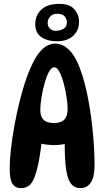

<svg xmlns="http://www.w3.org/2000/svg" viewBox="-20 -964 538 991"><path d="M87 7Q59 7 44.5 -15Q30 -37 30 -95Q30 -136 36.5 -194.5Q43 -253 55 -319Q67 -385 83.5 -450Q100 -515 120 -570Q144 -634 167 -670.5Q190 -707 214.5 -723Q239 -739 265 -739Q306 -739 341.5 -701.5Q377 -664 405 -575Q425 -512 439 -431.5Q453 -351 460.5 -267.5Q468 -184 468 -111Q468 -50 448.5 -21.5Q429 7 394 7Q361 7 342.5 -21.5Q324 -50 318 -116Q314 -163 314 -213Q314 -263 318 -309L346 -232Q322 -220 287 -216.5Q252 -213 214 -218.5Q176 -224 144 -239L197 -307Q198 -255 192 -207Q186 -159 178 -119Q169 -78 158.5 -50Q148 -22 131.5 -7.5Q115 7 87 7ZM258 -329Q295 -329 312 -347Q329 -365 329 -402Q329 -428 323.5 -464Q318 -500 308.5 -535Q299 -570 286.5 -593.5Q274 -617 260 -617Q246 -617 233 -593.5Q220 -570 210 -534Q200 -498 194 -460.5Q188 -423 188 -395Q188 -362 205 -345.5Q222 -329 258 -329ZM274 -751Q225 -751 193.5 -772.5Q162 -794 162 -839Q162 -885 193.5 -914.5Q225 -944 286 -944Q339 -944 363.5 -916.5Q388 -889 388 -851Q388 -807 357.5 -779Q327 -751 274 -751ZM268 -805Q291 -805 308 -815.5Q325 -826 325 -847Q325 -868 313 -880.5Q301 -893 276 -893Q251 -893 238.5 -878Q226 -863 226 -846Q226 -828 237.5 -816.5Q249 -805 268 -805Z"/></svg>

Font: DynaPuff Condensed
Style: Regular
Weight: 400
Width: 3
Designer: Toshi Omagari, Jennifer Daniel
Foundry: Google Fonts
Version: Version 2.000